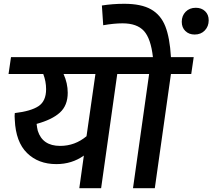

<svg xmlns="http://www.w3.org/2000/svg" viewBox="-20 -992 1120 1012"><path d="M705 -602H598L513 0H398L422 -172Q359 -127 277 -127Q182 -127 122.5 -185.5Q63 -244 58 -360L57 -380L58 -396Q143 -406 183 -432.5Q223 -459 223 -522Q223 -563 208 -602H25L38 -691H718ZM483 -602H315Q337 -553 337 -503Q337 -436 295.5 -398.5Q254 -361 173 -339Q175 -320 179 -303Q204 -223 297 -223Q375 -223 436 -274Z M988 -602H881L796 0H681L766 -602H660L673 -691H786Q775 -789 738.5 -829Q702 -869 626 -869Q581 -869 524 -859L517 -963Q573 -972 635 -972Q725 -972 776.5 -942.5Q828 -913 851.5 -853Q875 -793 881 -691H1001ZM938 -877Q938 -909 958.5 -930Q979 -951 1012 -951Q1042 -951 1061 -933Q1080 -915 1080 -885Q1080 -853 1059.5 -831.5Q1039 -810 1006 -810Q976 -810 957 -828.5Q938 -847 938 -877Z"/></svg>

Font: FiraGO Medium
Style: Italic
Weight: 500
Italic angle: -8°
Designer: bBox Type GmbH
Foundry: bBox Type GmbH
Version: Version 1.001